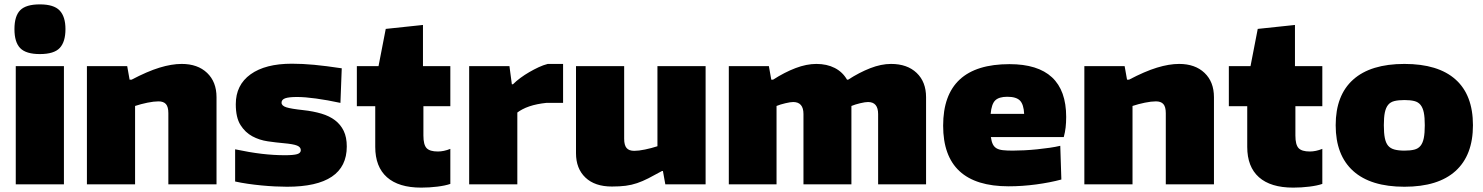

<svg xmlns="http://www.w3.org/2000/svg" viewBox="-20 -842 6775 877"><path d="M162 -595Q99 -595 72.5 -622Q46 -649 46 -709Q46 -769 72.5 -795.5Q99 -822 162 -822Q226 -822 252.5 -794Q279 -766 279 -709Q279 -651 253 -623Q227 -595 162 -595ZM52 -540H272V0H52Z M377 -540H561L572 -478H581Q653 -516 708.5 -533Q764 -550 810 -550Q883 -550 926 -509Q969 -468 969 -398V0H749V-325Q749 -354 738 -366.5Q727 -379 704 -379Q683 -379 653.5 -373Q624 -367 597 -358V0H377Z M1291 11Q1266 11 1236 9.5Q1206 8 1174.5 5Q1143 2 1112 -2.5Q1081 -7 1054 -13V-160Q1120 -146 1175 -139.5Q1230 -133 1281 -133Q1321 -133 1337.5 -138Q1354 -143 1354 -156Q1354 -170 1337 -177Q1320 -184 1275 -188Q1241 -191 1203 -196.5Q1165 -202 1132.5 -219.5Q1100 -237 1078.5 -271Q1057 -305 1057 -366Q1057 -454 1124.5 -502.5Q1192 -551 1313 -551Q1362 -551 1415 -546Q1468 -541 1541 -530L1535 -372Q1475 -385 1423.5 -392Q1372 -399 1337 -399Q1299 -399 1282.5 -393Q1266 -387 1266 -373Q1266 -359 1287.5 -352Q1309 -345 1365 -339Q1411 -334 1448 -323Q1485 -312 1510.5 -292.5Q1536 -273 1550 -244Q1564 -215 1564 -173Q1564 11 1291 11Z M1904 15Q1801 15 1747.5 -32.5Q1694 -80 1694 -171V-357H1610V-540H1709L1742 -710L1912 -728V-540H2037V-357H1914V-223Q1914 -181 1928.5 -165.5Q1943 -150 1980 -150Q2007 -150 2037 -162V-2Q2014 6 1977.5 10.5Q1941 15 1904 15Z M2123 -540H2307L2318 -457H2323Q2338 -472 2357 -486Q2376 -500 2397.5 -512.5Q2419 -525 2440.5 -535Q2462 -545 2482 -550H2552V-372H2475Q2455 -370 2435 -366Q2415 -362 2397.5 -356Q2380 -350 2366 -342.5Q2352 -335 2343 -328V0H2123Z M2775 10Q2697 10 2654 -31Q2611 -72 2611 -142V-540H2831V-208Q2831 -179 2842 -166Q2853 -153 2877 -153Q2897 -153 2926 -159Q2955 -165 2983 -174V-540H3203V0H3019L3008 -61H3004Q2968 -41 2941.5 -27.5Q2915 -14 2890 -5.5Q2865 3 2838 6.5Q2811 10 2775 10Z M3309 -540H3492L3503 -478H3511Q3564 -512 3614 -531Q3664 -550 3709 -550Q3757 -550 3793 -531.5Q3829 -513 3849 -478H3854Q3905 -511 3955 -530.5Q4005 -550 4050 -550Q4124 -550 4167 -509Q4210 -468 4210 -398V0H3991V-321Q3991 -376 3945 -376Q3932 -376 3909 -370.5Q3886 -365 3869 -358V0H3650V-321Q3650 -376 3603 -376Q3591 -376 3567.5 -370.5Q3544 -365 3527 -358V0H3309Z M4587 9Q4288 9 4288 -268Q4288 -549 4591 -549Q4850 -549 4850 -308Q4850 -282 4847.5 -260Q4845 -238 4839 -216H4506Q4509 -195 4515 -183Q4521 -171 4532 -164.5Q4543 -158 4561 -156Q4579 -154 4606 -154Q4630 -154 4659 -155.5Q4688 -157 4717.5 -160Q4747 -163 4774.5 -167Q4802 -171 4823 -176L4828 -22Q4776 -8 4712.5 0.5Q4649 9 4587 9ZM4581 -400Q4543 -400 4526 -383.5Q4509 -367 4505 -322H4658Q4656 -365 4639 -382.5Q4622 -400 4581 -400Z M4933 -540H5117L5128 -478H5137Q5209 -516 5264.5 -533Q5320 -550 5366 -550Q5439 -550 5482 -509Q5525 -468 5525 -398V0H5305V-325Q5305 -354 5294 -366.5Q5283 -379 5260 -379Q5239 -379 5209.5 -373Q5180 -367 5153 -358V0H4933Z M5887 15Q5784 15 5730.5 -32.5Q5677 -80 5677 -171V-357H5593V-540H5692L5725 -710L5895 -728V-540H6020V-357H5897V-223Q5897 -181 5911.5 -165.5Q5926 -150 5963 -150Q5990 -150 6020 -162V-2Q5997 6 5960.5 10.5Q5924 15 5887 15Z M6395 11Q6241 11 6161 -61Q6081 -133 6081 -270Q6081 -407 6161 -478.5Q6241 -550 6395 -550Q6549 -550 6628.5 -479Q6708 -408 6708 -270Q6708 -133 6628.5 -61Q6549 11 6395 11ZM6395 -154Q6422 -154 6440 -158.5Q6458 -163 6468.5 -176Q6479 -189 6483.5 -211.5Q6488 -234 6488 -270Q6488 -306 6483.5 -328Q6479 -350 6468.5 -363Q6458 -376 6440 -380.5Q6422 -385 6395 -385Q6368 -385 6349.5 -380.5Q6331 -376 6320.5 -363Q6310 -350 6305.5 -328Q6301 -306 6301 -270Q6301 -234 6305.5 -211.5Q6310 -189 6320.5 -176.5Q6331 -164 6349.5 -159Q6368 -154 6395 -154Z"/></svg>

Font: Plata Sans Black
Style: Regular
Weight: 900
Designer: Pablo Impallari, Andres Torresi, & Cristiano Sobral
Foundry: Pablo Impallari, Andres Torresi, & Cristiano Sobral
Version: Version 1.00;December 28, 2019;FontCreator 12.0.0.2547 64-bi